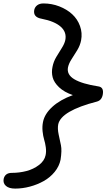

<svg xmlns="http://www.w3.org/2000/svg" viewBox="-73 -833 618 1115"><path d="M15.1 262.2Q-20.5 262.2 -38.3 246.8Q-56.2 231.4 -51.8 206.1Q-43.9 170.9 -3.9 170.9Q39.6 170.9 80.6 160.2Q121.6 149.4 153.3 125.2Q185.1 101.1 191.9 67.9Q196.3 46.9 192.9 22.2Q189.5 -2.4 183.3 -22.5Q177.2 -42.5 174.3 -70.3Q171.4 -98.1 176.8 -125Q186 -171.4 230.7 -212.4Q275.4 -253.4 350.1 -280.8Q299.8 -297.9 270.3 -325.9Q240.7 -354 232.9 -383.5Q225.1 -413.1 231.9 -444.8Q237.8 -475.1 253.9 -502.2Q270 -529.3 285.6 -553.7Q301.3 -578.1 306.2 -600.1Q315.4 -646 279.8 -677.7Q244.1 -709.5 168.9 -724.1Q117.7 -732.9 126 -775.9Q129.9 -793 143.8 -803Q157.7 -813 179.2 -813Q227.5 -813 271.5 -795.9Q315.4 -778.8 346.2 -750.5Q377 -722.2 391.6 -681.9Q406.2 -641.6 397.9 -598.1Q392.1 -568.8 375.5 -541.5Q358.9 -514.2 342.8 -489.5Q326.7 -464.8 321.8 -441.9Q313.5 -399.4 358.9 -372.6Q404.3 -345.7 499 -331.1Q531.2 -326.2 523.9 -284.2Q518.1 -251 490.2 -243.2Q281.7 -189.5 265.1 -110.8Q260.3 -85.9 267.6 -52Q274.9 -18.1 281 11Q287.1 40 278.8 94.2Q271 132.8 244.4 165.3Q217.8 197.8 180.7 218.5Q143.6 239.3 100.6 250.7Q57.6 262.2 15.1 262.2Z"/></svg>

Font: Shantell Sans Irregular
Style: Italic
Weight: 400
Italic angle: -11.31°
Designer: Stephen Nixon, Anya Danilova, Shantell Martin
Foundry: Arrow Type
Version: Version 1.006;[9816181b4]